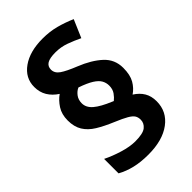

<svg xmlns="http://www.w3.org/2000/svg" viewBox="-231 -852 948 948"><g transform="rotate(-45 243.0 -377.5)"><path d="M59 -391Q59 -434 78.5 -464Q98 -494 124 -512Q93 -532 76 -560Q59 -588 59 -625Q59 -688 113.5 -726.5Q168 -765 257 -765Q307 -765 350 -753.5Q393 -742 434 -724L394 -631Q361 -647 326.5 -659.5Q292 -672 254 -672Q214 -672 196 -661Q178 -650 178 -627Q178 -602 202.5 -585Q227 -568 282 -546Q352 -518 394.5 -479Q437 -440 437 -381Q437 -332 420 -302.5Q403 -273 376 -255Q406 -236 421.5 -210Q437 -184 437 -148Q437 -76 379 -33Q321 10 222 10Q169 10 127.5 0Q86 -10 52 -29V-130Q90 -111 137.5 -96.5Q185 -82 222 -82Q277 -82 297 -98.5Q317 -115 317 -139Q317 -156 309.5 -168Q302 -180 280.5 -192.5Q259 -205 216 -223Q166 -244 131 -265.5Q96 -287 77.5 -317Q59 -347 59 -391ZM168 -402Q168 -372 195.5 -348.5Q223 -325 281 -301L288 -298Q302 -309 314 -326Q326 -343 326 -368Q326 -388 316.5 -405Q307 -422 282.5 -437.5Q258 -453 212 -469Q195 -462 181.5 -444.5Q168 -427 168 -402Z"/></g></svg>

Font: Noto Sans Sora Sompeng
Style: Bold
Weight: 700
Designer: Monotype Design Team. David Williams.
Foundry: Monotype Imaging Inc.
Version: Version 2.101